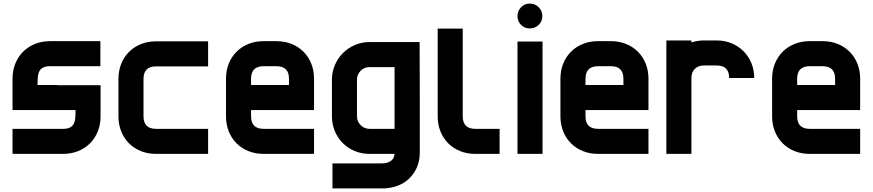

<svg xmlns="http://www.w3.org/2000/svg" viewBox="-20 -860 4877 1073"><path d="M300 -384H542V-210Q542 -164 526.5 -125.5Q511 -87 483 -59Q455 -31 416.5 -15.5Q378 0 332 0H50V-140H332Q356 -140 370 -147Q384 -154 391 -166Q398 -178 400 -195Q402 -212 402 -232V-245H50V-420Q50 -466 65.5 -504.5Q81 -543 109 -571Q137 -599 175.5 -614.5Q214 -630 260 -630H541V-490H260Q236 -490 222 -483Q208 -476 201 -464Q194 -452 192 -435Q190 -418 190 -398V-385H300Z M1143 0H852Q806 0 767.5 -15.5Q729 -31 701 -59Q673 -87 657.5 -125.5Q642 -164 642 -210V-419Q642 -465 657.5 -503.5Q673 -542 701 -570Q729 -598 767.5 -613.5Q806 -629 852 -629H1143V-489H852Q782 -489 782 -419V-210Q782 -140 852 -140H1143Z M1735 0H1453Q1407 0 1368.5 -15.5Q1330 -31 1302 -59Q1274 -87 1258.5 -125.5Q1243 -164 1243 -210V-420Q1243 -466 1258.5 -504.5Q1274 -543 1302 -571Q1330 -599 1368.5 -614.5Q1407 -630 1453 -630H1525Q1571 -630 1609.5 -614.5Q1648 -599 1676 -571Q1704 -543 1719.5 -504.5Q1735 -466 1735 -420V-245H1383V-210Q1383 -140 1453 -140H1735ZM1383 -420V-385H1595V-420Q1595 -490 1525 -490H1453Q1383 -490 1383 -420Z M2326 -8Q2326 38 2310 75Q2294 112 2266 138.5Q2238 165 2199.5 179Q2161 193 2116 193H1838V53H2116Q2142 53 2162 41Q2182 29 2185 0H2045Q2001 0 1962.5 -16Q1924 -32 1895.5 -60.5Q1867 -89 1851 -127.5Q1835 -166 1835 -210V-415Q1835 -458 1851.5 -496.5Q1868 -535 1896.5 -563.5Q1925 -592 1963.5 -608.5Q2002 -625 2045 -625H2325Q2326 -470 2326 -316.5Q2326 -163 2326 -8ZM1975 -415V-210Q1975 -181 1995.5 -160.5Q2016 -140 2045 -140H2185V-485H2045Q2016 -485 1995.5 -464.5Q1975 -444 1975 -415Z M2772 -140V0H2636Q2590 0 2551.5 -15.5Q2513 -31 2485 -59Q2457 -87 2441.5 -125.5Q2426 -164 2426 -210V-700H2566V-210Q2566 -140 2636 -140Z M3012 0H2872V-628H3012ZM2872 -770Q2872 -799 2892 -819.5Q2912 -840 2941 -840Q2970 -840 2990.5 -819.5Q3011 -799 3011 -770Q3011 -741 2990.5 -721Q2970 -701 2941 -701Q2912 -701 2892 -721Q2872 -741 2872 -770Z M3604 0H3322Q3276 0 3237.5 -15.5Q3199 -31 3171 -59Q3143 -87 3127.5 -125.5Q3112 -164 3112 -210V-420Q3112 -466 3127.5 -504.5Q3143 -543 3171 -571Q3199 -599 3237.5 -614.5Q3276 -630 3322 -630H3394Q3440 -630 3478.5 -614.5Q3517 -599 3545 -571Q3573 -543 3588.5 -504.5Q3604 -466 3604 -420V-245H3252V-210Q3252 -140 3322 -140H3604ZM3252 -420V-385H3464V-420Q3464 -490 3394 -490H3322Q3252 -490 3252 -420Z M4055 -424Q4055 -494 3985 -494H3914Q3882 -494 3863 -475Q3844 -456 3844 -424V0H3704V-634H3844V-623Q3880 -634 3914 -634H3985Q4030 -634 4068.5 -618Q4107 -602 4135 -574Q4163 -546 4179 -507.5Q4195 -469 4195 -424Z M4787 0H4505Q4459 0 4420.5 -15.5Q4382 -31 4354 -59Q4326 -87 4310.5 -125.5Q4295 -164 4295 -210V-420Q4295 -466 4310.5 -504.5Q4326 -543 4354 -571Q4382 -599 4420.5 -614.5Q4459 -630 4505 -630H4577Q4623 -630 4661.5 -614.5Q4700 -599 4728 -571Q4756 -543 4771.5 -504.5Q4787 -466 4787 -420V-245H4435V-210Q4435 -140 4505 -140H4787ZM4435 -420V-385H4647V-420Q4647 -490 4577 -490H4505Q4435 -490 4435 -420Z"/></svg>

Font: CAT North
Style: Regular
Weight: 400
Designer: Peter Wiegel
Foundry: Peter Wiegel
Version: Version 1.000